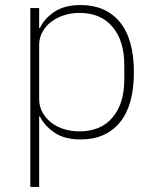

<svg xmlns="http://www.w3.org/2000/svg" viewBox="-20 -540 607 760"><path d="M100 -508H135V-429H138Q155 -466 195 -493Q235 -520 299 -520Q399 -520 454.5 -452.5Q510 -385 510 -254Q510 -123 454.5 -55.5Q399 12 299 12Q235 12 195 -15.5Q155 -43 138 -79H135V200H100ZM294 -20Q379 -20 425.5 -75Q472 -130 472 -225V-283Q472 -378 425.5 -433.5Q379 -489 294 -489Q262 -489 233 -479.5Q204 -470 182.5 -453.5Q161 -437 148 -413.5Q135 -390 135 -362V-148Q135 -119 148 -95.5Q161 -72 182.5 -55Q204 -38 233 -29Q262 -20 294 -20Z"/></svg>

Font: IBM Plex Sans Arabic ExtraLight
Style: Regular
Weight: 200
Designer: Mike Abbink, Paul van der Laan, Pieter van Rosmalen, Wael Morcos, Khajak Apelian
Foundry: Bold Monday
Version: Version 1.1